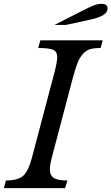

<svg xmlns="http://www.w3.org/2000/svg" viewBox="-48 -980 580 1000"><path d="M329.1 -565.9 224.1 -168Q211.9 -123 211.9 -98.1Q211.9 -65.4 232.9 -52.7Q253.9 -40 303.2 -40L291 0H-27.8L-17.1 -40Q43.9 -40 71.5 -63.2Q99.1 -86.4 118.2 -158.2L234.9 -600.1Q250 -657.7 250 -682.1Q250 -711.4 228.8 -720.7Q207.5 -730 150.9 -730L162.1 -770H486.8L476.1 -730Q441.9 -730 421.1 -723.9Q400.4 -717.8 383.3 -698.5Q366.2 -679.2 354.7 -649.4Q343.3 -619.6 329.1 -565.9ZM295.9 -850.1H235.8L386.2 -926.8Q421.4 -944.8 442.1 -952.4Q462.9 -960 481.9 -960Q512.2 -960 512.2 -935.1Q512.2 -897 422.9 -877.9Z"/></svg>

Font: Libre Baskerville
Style: Italic
Weight: 400
Designer: Pablo Impallari, Rodrigo Fuenzalida
Foundry: Pablo Impallari, Rodrigo Fuenzalida
Version: Version 1.000